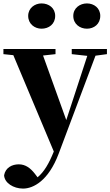

<svg xmlns="http://www.w3.org/2000/svg" viewBox="-27 -833 646 1124"><path d="M482 -665C523 -665 560 -692 560 -740C560 -786 523 -813 482 -813C441 -813 402 -786 402 -740C402 -692 441 -665 482 -665ZM216 -665C259 -665 296 -692 296 -740C296 -786 259 -813 216 -813C177 -813 138 -786 138 -740C138 -692 177 -665 216 -665ZM599 -546H393V-516L484 -506L361 -130L225 -508L298 -516V-546H-7V-516L51 -510L288 54C259 126 231 173 193 205L177 184C152 152 123 129 83 129C44 129 5 148 -3 193C-1 238 52 271 108 271C169 271 257 224 316 68L532 -507L599 -516Z"/></svg>

Font: Noto Serif TC Black
Style: Regular
Weight: 900
Version: Version 1.001;PS 1.001;hotconv 16.6.54;makeotf.lib2.5.65590